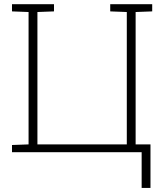

<svg xmlns="http://www.w3.org/2000/svg" viewBox="-20 -731 808 922"><path d="M660.2 171.4V0H37.6V-34.7L117.2 -37.6V-673.3L37.6 -676.3V-710.9H239.3V-676.3L159.7 -673.3V-37.6H588.9V-673.3L509.3 -676.3V-710.9H710.9V-676.3L631.3 -673.3V-37.6H702.6V171.4Z"/></svg>

Font: Roboto Slab ExtraLight
Style: Regular
Weight: 250
Designer: Google
Version: Version 2.000; ttfautohint (v1.8.1.43-b0c9)